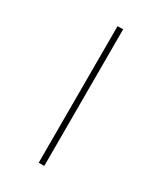

<svg xmlns="http://www.w3.org/2000/svg" viewBox="-134 -545 505 598"><g transform="rotate(30 118.5 -245.5)"><path d="M107.9 0V-491.2H127.9V0Z"/></g></svg>

Font: Datalegreya
Style: Thin
Weight: 250
Designer: Figs Lab
Foundry: Figs Lab
Version: Version 1.002;PS 001.002;hotconv 1.0.70;makeotf.lib2.5.58329